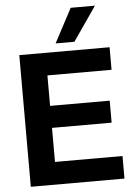

<svg xmlns="http://www.w3.org/2000/svg" viewBox="-61 -971 705 1017"><g transform="rotate(-5 291.5 -463.0)"><path d="M61 0V-700H541V-580H200V-418H517V-301H200V-120H559V0ZM258 -745 354 -926H483L358 -745Z"/></g></svg>

Font: Georama ExtraCondensed Thin SemiBold
Style: Regular
Weight: 600
Version: Version 1.001